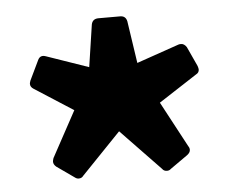

<svg xmlns="http://www.w3.org/2000/svg" viewBox="-38 -777 586 485"><g transform="rotate(-5 255.0 -534.5)"><path d="M89 -370Q82 -376 82 -383Q82 -386 84 -392L147 -508L49 -571Q41 -576 41 -584Q41 -586 43 -592L67 -642Q73 -655 87 -650L194 -613L210 -720Q213 -734 228 -734H283Q297 -734 300 -720L316 -613L423 -650Q425 -651 430 -651Q438 -651 444 -642L467 -592Q469 -586 469 -583Q469 -575 461 -571L364 -508L426 -392Q429 -388 429 -383Q429 -376 421 -370L377 -339Q373 -335 367 -335Q359 -335 355 -341L255 -445L155 -341Q151 -335 143 -335Q138 -335 133 -339Z"/></g></svg>

Font: LINE Seed Sans TH App ExtraBold
Style: Regular
Weight: 800
Designer: Dalton Maag Ltd | Thai characters by Cadson Demak Co.,Ltd.
Foundry: Dalton Maag Ltd
Version: Version 1.003